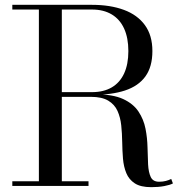

<svg xmlns="http://www.w3.org/2000/svg" viewBox="-20 -770 762 795"><path d="M211 -377V-388.5H361Q409 -388.5 442.8 -408.2Q476.5 -428 494 -466Q511.5 -504 511.5 -558.5Q511.5 -613 494 -651.5Q476.5 -690 442.8 -710.2Q409 -730.5 361 -730.5H31V-750H361Q436.5 -750 492.8 -729.2Q549 -708.5 580 -666Q611 -623.5 611 -558.5Q611 -493.5 582 -453.5Q553 -413.5 497.2 -395.2Q441.5 -377 361 -377ZM31 0V-19.5H346.5V0ZM141 -10.5V-736.5H236V-10.5ZM606 5Q562.5 5 538.2 -10.8Q514 -26.5 503 -53.2Q492 -80 489.2 -113.2Q486.5 -146.5 486 -182Q485.5 -217.5 482 -250.8Q478.5 -284 466.5 -310.8Q454.5 -337.5 428.2 -353.2Q402 -369 356 -369H211V-379.5H376Q447.5 -379.5 489.8 -360Q532 -340.5 553.5 -308Q575 -275.5 582.5 -237Q590 -198.5 590.8 -160Q591.5 -121.5 593.2 -89Q595 -56.5 604.2 -37Q613.5 -17.5 638.5 -17.5Q654.5 -17.5 666.8 -20.8Q679 -24 689 -29L696 -10.5Q684 -4 660 0.5Q636 5 606 5Z"/></svg>

Font: Bodoni Moda SC 11pt
Style: Regular
Weight: 400
Version: Version 2.005